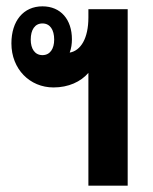

<svg xmlns="http://www.w3.org/2000/svg" viewBox="-20 -586 482 606"><path d="M259 0H383V-557H259V-531C259 -465 235 -426 200 -420C205 -433 207 -448 207 -462C207 -524 172 -566 114 -566C54 -566 16 -520 16 -449C16 -368 74 -310 149 -310C196 -310 235 -328 259 -356ZM114 -412C90 -412 77 -432 77 -461C77 -492 90 -512 114 -512C138 -512 151 -492 151 -461C151 -432 138 -412 114 -412Z"/></svg>

Font: Noto Sans Thai Looped ExtraCondensed
Style: Bold
Weight: 700
Width: 2
Designer: Sasikarn Vongin, Ben Mitchell
Foundry: The Fontpad Ltd
Version: Version 1.001